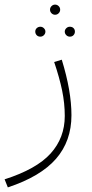

<svg xmlns="http://www.w3.org/2000/svg" viewBox="-45 -569 399 833"><path d="M-25 209Q113 165 174.5 97Q236 29 236 -66Q236 -121 224.5 -176.5Q213 -232 190 -300L223 -310Q265 -174 265 -69Q265 43 198 120Q131 197 -11 244ZM172 -527Q172 -536 178.5 -542.5Q185 -549 194 -549Q203 -549 209.5 -542.5Q216 -536 216 -527Q216 -518 209.5 -511.5Q203 -505 194 -505Q185 -505 178.5 -511.5Q172 -518 172 -527ZM108 -432Q108 -441 114.5 -447Q121 -453 130 -453Q139 -453 145.5 -446.5Q152 -440 152 -432Q152 -423 145.5 -416.5Q139 -410 130 -410Q120 -410 114 -416.5Q108 -423 108 -432ZM236 -432Q236 -440 242.5 -446.5Q249 -453 258 -453Q268 -453 274 -447Q280 -441 280 -432Q280 -423 274 -416.5Q268 -410 258 -410Q249 -410 242.5 -416.5Q236 -423 236 -432Z"/></svg>

Font: FiraGO UltraLight
Style: Regular
Weight: 200
Designer: bBox Type
Foundry: bBox Type GmbH
Version: Version 1.001